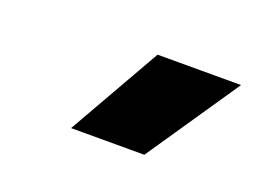

<svg xmlns="http://www.w3.org/2000/svg" viewBox="-44 -828 447 335"><g transform="rotate(20 179.0 -660.0)"><path d="M241 -574 358 -746H203L105 -574Z"/></g></svg>

Font: Fixel Display 20240404 ExBold
Style: Italic
Weight: 800
Italic angle: -10°
Designer: AlfaBravo + MacPaw
Foundry: Kyrylo Tkachov, Marchela Mozhyna, Serhii Makarenko, Maria Weinstein, Zakhar Kryvoshyya
Version: Version 1.211;Glyphs 3.2 (3225)